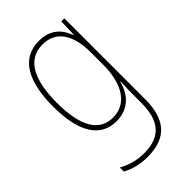

<svg xmlns="http://www.w3.org/2000/svg" viewBox="-235 -618 939 939"><g transform="rotate(-45 235.0 -148.0)"><path d="M228 -537C105 -537 50 -432 50 -260C50 -78 112 10 219 10C299 10 350 -40 368 -113H371C368 -72 368 -47 368 -14V32C368 156 317 216 204 216C150 216 109 202 70 181V209C107 229 150 241 204 241C338 241 394 167 394 32V-527H373L370 -439H367C348 -491 309 -537 228 -537ZM228 -512C331 -512 368 -424 368 -319V-229C368 -129 333 -15 219 -15C126 -15 76 -95 76 -260C76 -413 120 -512 228 -512Z"/></g></svg>

Font: Noto Sans Thai Cond Thin
Style: Regular
Weight: 100
Width: 3
Designer: Monotype Design Team
Foundry: Monotype Imaging Inc.
Version: Version 2.002